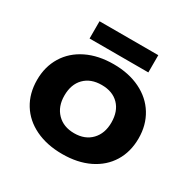

<svg xmlns="http://www.w3.org/2000/svg" viewBox="-149 -787 940 945"><g transform="rotate(30 321.0 -314.0)"><path d="M154 -643H488V-545H154ZM32 -240Q32 -315 67.5 -373Q103 -431 168.5 -463Q234 -495 321 -495Q407 -495 472.5 -463Q538 -431 573.5 -373Q609 -315 609 -240Q609 -163 573.5 -105.5Q538 -48 473 -16.5Q408 15 321 15Q234 15 168.5 -16.5Q103 -48 67.5 -105.5Q32 -163 32 -240ZM454 -240Q454 -304 418.5 -340.5Q383 -377 321 -377Q259 -377 223 -340.5Q187 -304 187 -240Q187 -178 223.5 -140.5Q260 -103 321 -103Q382 -103 418 -140.5Q454 -178 454 -240Z"/></g></svg>

Font: Prompt SemiBold
Style: Regular
Weight: 600
Designer: Katatrad Team
Foundry: CadsonDemak
Version: Version 1.000